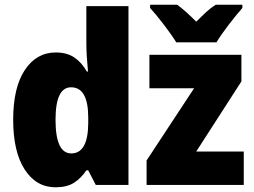

<svg xmlns="http://www.w3.org/2000/svg" viewBox="-20 -786 1078 816"><path d="M897 -766Q876 -753 856.5 -735Q837 -717 814 -694Q791 -717 772 -734Q753 -751 733 -766H618V-752Q642 -726 676.5 -681Q711 -636 729 -606H900Q919 -638 952.5 -681.5Q986 -725 1010 -752V-766ZM1016 -142H814L1006 -440V-553H615V-411H805L603 -104V0H1016ZM216 -277Q216 -415 282 -415Q355 -415 355 -286V-262Q354 -134 283 -134Q216 -134 216 -277ZM347 -62H355L387 0H526V-760H347V-601Q347 -576 349 -544Q351 -512 354 -482H349Q327 -521 295.5 -542Q264 -563 217 -563Q135 -563 85.5 -488.5Q36 -414 36 -277Q36 -141 85 -65.5Q134 10 216 10Q264 10 294 -9Q324 -28 347 -62Z"/></svg>

Font: Noto Sans UI SemiCondensed Black
Style: Regular
Weight: 900
Width: 4
Designer: Monotype Design Team
Foundry: Monotype Imaging Inc.
Version: 1.001